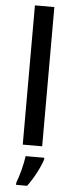

<svg xmlns="http://www.w3.org/2000/svg" viewBox="-64 -792 400 1044"><g transform="rotate(5 136.0 -269.5)"><path d="M189 0V-760H83V0ZM206 70V61H104C99 104 80 174 66 209V221H126C161 175 194 109 206 70Z"/></g></svg>

Font: Noto Sans Arabic UI Md
Style: Regular
Weight: 500
Designer: Monotype Design Team, Nadine Chahine and Nizar Qandah
Foundry: Monotype Imaging Inc.
Version: Version 2.010